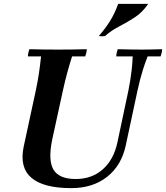

<svg xmlns="http://www.w3.org/2000/svg" viewBox="-20 -956 857 991"><path d="M348 15Q205 15 142.5 -38Q80 -91 102 -198L165 -490Q175 -537 181 -578Q187 -619 192 -665H124Q124 -673 126.5 -684Q129 -695 132 -702Q166 -701 205.5 -700.5Q245 -700 279 -700Q314 -700 353.5 -700.5Q393 -701 428 -702Q428 -695 425.5 -684Q423 -673 420 -665H352Q338 -621 326.5 -578.5Q315 -536 305 -490L250 -238Q227 -129 256 -80.5Q285 -32 371 -32Q454 -32 510.5 -82Q567 -132 586 -221L643 -490Q648 -516 652 -540Q656 -564 659.5 -593.5Q663 -623 665 -665H580Q580 -673 582.5 -684Q585 -695 588 -702Q628 -701 660.5 -700.5Q693 -700 712 -700Q729 -700 755.5 -700.5Q782 -701 817 -702Q817 -695 814.5 -684Q812 -673 809 -665H742Q727 -626 718 -597Q709 -568 702.5 -543Q696 -518 690 -490L629 -205Q607 -102 533 -43.5Q459 15 348 15ZM745 -936Q715 -892 675 -866Q635 -840 595 -819.5Q555 -799 522 -770Q506 -767 490 -770Q524 -809 548 -847.5Q572 -886 590 -936Z"/></svg>

Font: Poltawski Nowy SemiBold
Style: Italic
Weight: 600
Italic angle: -12°
Version: Version 1.001;gftools[0.9.25]